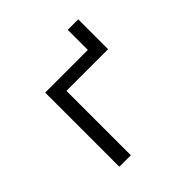

<svg xmlns="http://www.w3.org/2000/svg" viewBox="-172 -800 945 945"><g transform="rotate(-45 300.0 -328.0)"><path d="M135 -516H432V-656H505V-448H215V0H135Z"/></g></svg>

Font: iA Writer Mono V
Style: Regular
Weight: 400
Designer: Mike Abbink, Paul van der Laan, Pieter van Rosmalen
Foundry: Bold Monday
Version: Version 2.000